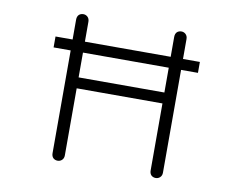

<svg xmlns="http://www.w3.org/2000/svg" viewBox="-78 -808 1156 930"><g transform="rotate(10 500.0 -342.5)"><path d="M229.5 -670.9V-573.2H145.5V-519.5H229.5V-13.7Q229.5 1 238.3 9.8Q247.1 17.6 259.8 17.6Q271.5 17.6 280.3 9.8Q290 1 290 -13.7V-343.8H711.9V-13.7Q711.9 1 720.7 9.8Q729.5 17.6 742.2 17.6Q753.9 17.6 762.7 9.8Q772.5 1 772.5 -13.7V-519.5H855.5V-573.2H772.5V-670.9Q772.5 -686.5 762.7 -695.3Q753.9 -703.1 742.2 -703.1Q729.5 -703.1 720.7 -695.3Q711.9 -686.5 711.9 -670.9V-573.2H290V-670.9Q290 -686.5 280.3 -695.3Q271.5 -703.1 259.8 -703.1Q247.1 -703.1 238.3 -695.3Q229.5 -686.5 229.5 -670.9ZM711.9 -519.5V-397.5H290V-519.5Z"/></g></svg>

Font: GulimChe
Style: Regular
Weight: 400
Monospace: yes
Version: Version 2.21